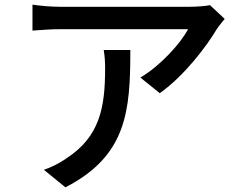

<svg xmlns="http://www.w3.org/2000/svg" viewBox="-20 -757 1040 822"><path d="M424 -543C429 -514 430 -490 430 -463C430 -297 407 -171 264 -79C232 -56 197 -40 168 -30L260 45C523 -90 538 -282 538 -543ZM879 -735C863 -731 818 -728 795 -728H236C197 -728 156 -732 119 -737V-626C162 -629 197 -632 236 -632H785C756 -575 668 -476 581 -425L664 -358C771 -434 866 -561 909 -634C917 -646 933 -665 942 -676Z"/></svg>

Font: Genne Gothic Medium
Style: Regular
Weight: 500
Designer: Ryoko NISHIZUKA (kana & ideographs); Paul D. Hunt (Latin, Greek & Cyrillic); Wenlong ZHANG (bopomofo); Sandoll Communica
Foundry: Adobe Systems Incorporated
Version: Version 1.004;PS 1.004;hotconv 16.6.51;makeotf.lib2.5.65220